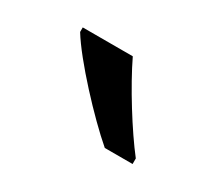

<svg xmlns="http://www.w3.org/2000/svg" viewBox="-49 -850 369 329"><g transform="rotate(30 135.5 -686.0)"><path d="M139 -766H40V-757C65 -716 135 -641 176 -606H231V-617C202 -654 161 -720 139 -766Z"/></g></svg>

Font: Noto Sans Arabic UI Cn
Style: Regular
Weight: 400
Width: 3
Designer: Monotype Design Team, Nadine Chahine and Nizar Qandah
Foundry: Monotype Imaging Inc.
Version: Version 2.010